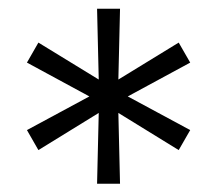

<svg xmlns="http://www.w3.org/2000/svg" viewBox="-20 -748 508 449"><path d="M207 -318.4 210.9 -483.9 69.8 -397 43 -443.8 189 -522.5 43 -601.6 69.8 -648.4 210.9 -562 207 -727.5H260.7L256.8 -562L397.9 -648.4L424.8 -601.6L278.8 -522.5L424.8 -443.8L397.9 -397L256.8 -483.9L260.7 -318.4Z"/></svg>

Font: Inter 28pt Light
Style: Regular
Weight: 300
Designer: Rasmus Andersson
Foundry: rsms
Version: Version 4.001;git-66647c0bb